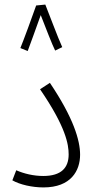

<svg xmlns="http://www.w3.org/2000/svg" viewBox="-20 -814 414 839"><path d="M138 -790C124 -749 80 -630 69 -604L101 -591C108 -608 138 -693 158 -748C176 -702 209 -616 221 -593L252 -608C233 -649 194 -755 178 -794ZM34 -26C67 -7 121 5 170 5C290 5 330 -68 330 -138C330 -201 301 -299 198 -452L155 -424C268 -259 280 -183 280 -139C280 -82 249 -45 169 -45C127 -45 85 -55 51 -70Z"/></svg>

Font: Noto Sans Arabic UI Cn Lt
Style: Regular
Weight: 300
Width: 3
Designer: Monotype Design Team, Nadine Chahine and Nizar Qandah
Foundry: Monotype Imaging Inc.
Version: Version 2.010